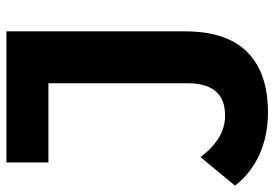

<svg xmlns="http://www.w3.org/2000/svg" viewBox="-164 -592 852 596"><g transform="rotate(-90 262.0 -294.0)"><path d="M210.5 111.8Q139.3 111.8 80.9 85.6Q22.4 59.4 -16.2 9.6L72.2 -97.6Q100.8 -60 132.7 -40.6Q164.5 -21.3 201.3 -21.3Q301.5 -21.3 301.5 -137.3V-569.7H55.6V-700H462.7V-146.5Q462.7 -16.3 398.3 47.7Q334 111.8 210.5 111.8Z"/></g></svg>

Font: Montserrat Alternates Thin
Style: Regular
Weight: 100
Designer: Julieta Ulanovsky
Foundry: Julieta Ulanovsky
Version: Version 9.000